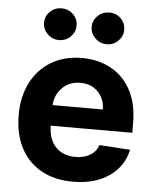

<svg xmlns="http://www.w3.org/2000/svg" viewBox="-55 -815 707 872"><g transform="rotate(5 299.0 -379.0)"><path d="M308.9 10.7Q225.1 10.7 164.4 -23.6Q103.7 -57.9 71 -120.9Q38.4 -183.9 38.4 -270.2Q38.4 -354.4 71 -418Q103.7 -481.5 163.2 -517Q222.7 -552.6 302.9 -552.6Q375 -552.6 433.1 -522Q491.1 -491.5 525.2 -429.9Q559.3 -368.3 559.3 -275.6V-234H187.9V-233.7Q187.9 -172.6 221.2 -137.4Q254.6 -102.3 311.4 -102.3Q349.4 -102.3 377.1 -118.3Q404.8 -134.2 416.2 -165.5L556.1 -156.2Q540.1 -80.3 475.1 -34.8Q410.2 10.7 308.9 10.7ZM187.9 -327.8H416.9Q416.5 -376.4 385.7 -408Q354.8 -439.6 305.4 -439.6Q255 -439.6 222.7 -407Q190.3 -374.3 187.9 -327.8ZM191.1 -624.6Q160.5 -624.6 138.5 -646.1Q116.5 -667.6 116.5 -696.7Q116.5 -727.3 138.5 -748.2Q160.5 -769.2 191.1 -769.2Q221.9 -769.2 243.4 -748.2Q264.9 -727.3 264.9 -696.7Q264.9 -667.6 243.4 -646.1Q221.9 -624.6 191.1 -624.6ZM408.4 -624.6Q377.8 -624.6 355.8 -646.1Q333.8 -667.6 333.8 -696.7Q333.8 -727.3 355.8 -748.2Q377.8 -769.2 408.4 -769.2Q439.3 -769.2 460.8 -748.2Q482.2 -727.3 482.2 -696.7Q482.2 -667.6 460.8 -646.1Q439.3 -624.6 408.4 -624.6Z"/></g></svg>

Font: Inter UI
Style: Bold
Weight: 700
Designer: Rasmus Andersson
Foundry: rsms
Version: 3.2;8d6f07862